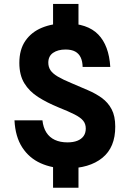

<svg xmlns="http://www.w3.org/2000/svg" viewBox="-20 -838 640 948"><path d="M242 89V-19.5H367.5V89ZM242 -707V-818.5H367.5V-707ZM309 -6.5Q238 -6.5 181 -32Q124 -57.5 89.8 -110.2Q55.5 -163 51.5 -244H189.5Q193.5 -208 209 -183.8Q224.5 -159.5 251 -147.2Q277.5 -135 313 -135Q341.5 -135 361.8 -143Q382 -151 392.8 -166.2Q403.5 -181.5 403.5 -203.5Q403.5 -226.5 390.5 -242.2Q377.5 -258 348 -273Q318.5 -288 269.5 -307.5Q212 -331 168.2 -359Q124.5 -387 100 -427.2Q75.5 -467.5 75.5 -527.5Q75.5 -593.5 105.5 -636.8Q135.5 -680 187.2 -701.2Q239 -722.5 304 -722.5Q411.5 -722.5 464.8 -668Q518 -613.5 524.5 -507.5H388Q387.5 -535 378.5 -554.2Q369.5 -573.5 351.2 -583.5Q333 -593.5 303.5 -593.5Q266 -593.5 242.2 -577.2Q218.5 -561 218.5 -528.5Q218.5 -507.5 229.2 -491.2Q240 -475 265.2 -460Q290.5 -445 334 -427Q376 -409 414.5 -392.5Q453 -376 483.2 -354Q513.5 -332 531.2 -298.5Q549 -265 549 -213Q549.5 -110.5 485.2 -58.5Q421 -6.5 309 -6.5Z"/></svg>

Font: Spline Sans Mono
Style: Regular
Weight: 400
Monospace: yes
Designer: Eben Sorkin, Mirko Velimirovic
Foundry: Sorkin Type
Version: Version 1.004